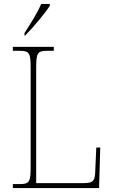

<svg xmlns="http://www.w3.org/2000/svg" viewBox="-20 -951 574 971"><path d="M104 -784V-771H107C147 -811 209 -886 232 -921V-931H188C170 -886 133 -830 104 -784ZM45 0H481L487 -205H467L462 -94C461 -39 455 -25 403 -25H163V-606C163 -683 169 -694 219 -694H252V-714H45V-694H79C129 -694 135 -683 135 -606V-108C135 -31 129 -20 79 -20H45Z"/></svg>

Font: Noto Serif Sinhala SemiCondensed Thin
Style: Regular
Weight: 100
Width: 4
Designer: Jelle Bosma - Monotype Design Team
Foundry: Monotype Imaging Inc.
Version: Version 2.007